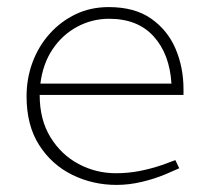

<svg xmlns="http://www.w3.org/2000/svg" viewBox="-20 -516 588 542"><path d="M309 6Q242 6 184 -22.5Q126 -51 90.5 -106.5Q55 -162 55 -244Q55 -295 72 -340.5Q89 -386 120.5 -421Q152 -456 194 -476Q236 -496 287 -496Q360 -496 406.5 -463.5Q453 -431 475.5 -378.5Q498 -326 498 -264V-248H92Q92 -178 122.5 -128.5Q153 -79 202 -53Q251 -27 307 -27Q341 -27 372.5 -33Q404 -39 437 -50L475 -64L486 -41L447 -24Q416 -11 380 -2.5Q344 6 309 6ZM94 -280H464Q459 -363 414 -413Q369 -463 288 -463Q240 -463 198 -440.5Q156 -418 128.5 -377Q101 -336 94 -280Z"/></svg>

Font: REM Thin
Style: Regular
Weight: 250
Designer: Octavio Pardo
Foundry: Ashler Design
Version: Version 1.005;gftools[0.9.28]